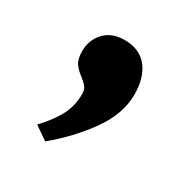

<svg xmlns="http://www.w3.org/2000/svg" viewBox="-83 -213 427 438"><g transform="rotate(30 131.0 5.5)"><path d="M52 127Q79 98 92.5 72.5Q106 47 106 15Q106 4 101 -2.5Q96 -9 86 -17Q72 -27 64.5 -38Q57 -49 57 -70Q57 -99 76 -119.5Q95 -140 129 -140Q168 -140 189 -114Q210 -88 210 -43Q210 8 174 58.5Q138 109 87 151Z"/></g></svg>

Font: Taviraj DemiBold
Style: Regular
Weight: 600
Designer: Katatrad Team
Foundry: CadsonDemak
Version: Version 1.030